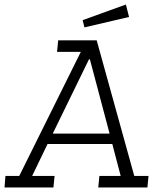

<svg xmlns="http://www.w3.org/2000/svg" viewBox="-45 -828 691 848"><path d="M525 -753 328 -707 320 -739 511 -808ZM-21 -51H40L312 -599H207L212 -650H382L548 -51H611L606 0H389L394 -51H488L451 -192H165L97 -51H196L191 0H-25ZM348 -566 188 -238H439L352 -566Z"/></svg>

Font: Zilla Slab Light
Style: Italic
Weight: 300
Italic angle: -6°
Designer: Typotheque.com
Foundry: Typotheque type foundry
Version: Version 1.1; 2017; ttfautohint (v1.6)